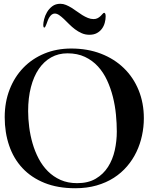

<svg xmlns="http://www.w3.org/2000/svg" viewBox="-20 -1019 787 1016"><path d="M356.9 -762.2Q443.4 -762.2 514.2 -734.9Q585 -707.5 635.5 -658.4Q686 -609.4 713.6 -541.7Q741.2 -474.1 741.2 -393.1Q741.2 -347.2 731.4 -301.8Q721.7 -256.3 702.1 -215.3Q682.6 -174.3 652.6 -139.2Q622.6 -104 582.3 -78.1Q542 -52.2 491 -37.6Q439.9 -22.9 377.9 -22.9Q285.6 -22.9 215.8 -51Q146 -79.1 99.1 -129.2Q52.2 -179.2 28.6 -248.3Q4.9 -317.4 4.9 -398.9Q4.9 -478.5 30.8 -545.2Q56.6 -611.8 103.3 -660.2Q149.9 -708.5 214.6 -735.4Q279.3 -762.2 356.9 -762.2ZM336.9 -736.8Q289.1 -736.8 250.7 -715.3Q212.4 -693.8 185.3 -654.1Q158.2 -614.3 143.6 -557.9Q128.9 -501.5 128.9 -431.2Q128.9 -390.6 134.5 -346.7Q140.1 -302.7 152.3 -260.3Q164.6 -217.8 184.6 -179.7Q204.6 -141.6 233.4 -112.8Q262.2 -84 300.5 -66.9Q338.9 -49.8 388.2 -49.8Q446.8 -49.8 486.8 -73.5Q526.9 -97.2 551.5 -135.7Q576.2 -174.3 587.2 -223.4Q598.1 -272.5 598.1 -323.2Q598.1 -365.7 593.5 -413.1Q588.9 -460.4 577.4 -506.3Q565.9 -552.2 546.6 -594Q527.3 -635.7 498.3 -667.5Q469.2 -699.2 429.4 -718Q389.6 -736.8 336.9 -736.8ZM299.3 -999Q314.5 -999 329.1 -992.9Q343.8 -986.8 358.2 -978Q372.6 -969.2 387 -958.5Q401.4 -947.8 415.8 -939Q430.2 -930.2 445.1 -924.1Q460 -918 475.1 -918Q487.8 -918 497.1 -923.1Q506.3 -928.2 512.7 -934.6Q519 -940.9 523.4 -946Q527.8 -951.2 531.2 -951.2Q534.2 -951.2 536.6 -947Q539.1 -942.9 539.1 -933.1Q539.1 -916 534.4 -898.7Q529.8 -881.3 519.5 -867.2Q509.3 -853 492.9 -844Q476.6 -835 453.1 -835Q431.2 -835 412.4 -843.3Q393.6 -851.6 377 -864Q360.4 -876.5 345.9 -891.1Q331.5 -905.8 318.4 -918.2Q305.2 -930.7 293.2 -939Q281.2 -947.3 270 -947.3Q260.7 -947.3 253.7 -941.7Q246.6 -936 241.5 -928Q236.3 -919.9 232.7 -910.2Q229 -900.4 226.1 -892.3Q223.1 -884.3 220.2 -878.7Q217.3 -873 214.4 -873Q209 -873 209 -888.2Q209 -898.9 213.6 -917.7Q218.3 -936.5 228.8 -954.6Q239.3 -972.7 256.6 -985.8Q273.9 -999 299.3 -999Z"/></svg>

Font: Henny Penny
Style: Regular
Weight: 400
Version: Version 1.001